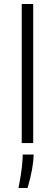

<svg xmlns="http://www.w3.org/2000/svg" viewBox="-20 -711 273 954"><path d="M88 0V-691H145V0ZM72 223Q85 157 89 117Q93 77 93 57H147Q147 87 139.5 129.5Q132 172 117 223Z"/></svg>

Font: Bricolage Grotesque 10pt ExtraLight
Style: Regular
Weight: 200
Designer: Mathieu Triay
Foundry: Atelier Triay
Version: Version 1.000; ttfautohint (v1.8.4.7-5d5b);gftools[0.9.32]